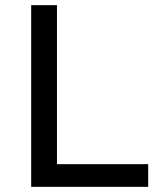

<svg xmlns="http://www.w3.org/2000/svg" viewBox="-20 -725 626 745"><path d="M101 0V-705H201V-88H555V0Z"/></svg>

Font: Nunito Sans 12pt ExtraLight 8pt Medium
Style: Regular
Weight: 500
Version: Version 3.101;gftools[0.9.27]